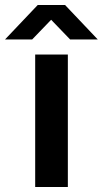

<svg xmlns="http://www.w3.org/2000/svg" viewBox="-72 -744 409 764"><path d="M68 0V-527H198V0ZM-52 -587 78 -724H187L317 -587H207L101 -697H162L56 -587Z"/></svg>

Font: Archivo SemiBold SemiExpanded
Style: Regular
Weight: 600
Width: 6
Version: Version 2.001